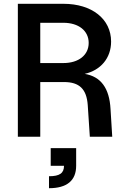

<svg xmlns="http://www.w3.org/2000/svg" viewBox="-20 -720 672 1011"><path d="M74 0H192V-288H317C398 -288 436 -251 442 -167L453 0H571L562 -146C556 -256 511 -317 426 -331C510 -350 565 -414 565 -501C565 -620 464 -700 314 -700H74ZM314 -388H192V-600H314C394 -600 447 -558 447 -494C447 -430 394 -388 314 -388ZM238 208V271C332 271 381 231 381 153V60H247V153H317C317 192 294 208 238 208Z"/></svg>

Font: Uncut Sans Semibold
Style: Regular
Weight: 600
Designer: Kasper Nordkvist
Foundry: UNCUT.wtf
Version: Version 1.304;Glyphs 3.2 (3246)